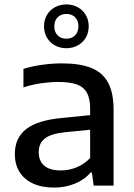

<svg xmlns="http://www.w3.org/2000/svg" viewBox="-20 -839 604 868"><path d="M493.5 -342V0H403.5L395.5 -59H389.5Q362 -26.5 318.5 -8.8Q275 9 225 9Q169 9 129 -9.5Q89 -28 68 -62.2Q47 -96.5 47 -142.5Q47 -215.5 98.8 -255.8Q150.5 -296 263.5 -306L387.5 -318.5V-348Q387.5 -394.5 372.2 -420.8Q357 -447 325.8 -457.8Q294.5 -468.5 243 -468.5Q207 -468.5 165.5 -462.5Q124 -456.5 86 -444V-527.5Q123.5 -539.5 170 -546Q216.5 -552.5 259 -552.5Q340 -552.5 391.2 -532.5Q442.5 -512.5 468 -466.5Q493.5 -420.5 493.5 -342ZM387.5 -124.5V-252.5L272 -241Q210 -234.5 182.5 -212.8Q155 -191 155 -151.5Q155 -111.5 180 -90Q205 -68.5 255 -68.5Q292 -68.5 326.2 -82.5Q360.5 -96.5 387.5 -124.5ZM179 -720Q179 -748.5 192 -771Q205 -793.5 228.2 -806.2Q251.5 -819 280 -819Q308.5 -819 331.8 -806.2Q355 -793.5 368 -771Q381 -748.5 381 -720Q381 -691.5 368 -669Q355 -646.5 331.8 -633.8Q308.5 -621 280 -621Q251.5 -621 228.2 -633.8Q205 -646.5 192 -669Q179 -691.5 179 -720ZM334.5 -720Q334.5 -745.5 319.5 -760.8Q304.5 -776 280 -776Q255.5 -776 240.5 -760.8Q225.5 -745.5 225.5 -720Q225.5 -694.5 240.5 -679.2Q255.5 -664 280 -664Q304.5 -664 319.5 -679.2Q334.5 -694.5 334.5 -720Z"/></svg>

Font: Encode Sans Semi Expanded Medium
Style: Regular
Weight: 500
Width: 6
Designer: Multiple Designers
Foundry: Impallari Type
Version: Version 2.000